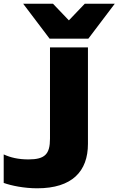

<svg xmlns="http://www.w3.org/2000/svg" viewBox="-214 -836 640 1037"><path d="M261 -580H56V-87C56 -4 29 25 -60 25C-115 25 -157 15 -194 -2V152C-152 167 -83 181 -13 181C176 181 261 89 261 -59ZM406 -816H244L158 -726L72 -816H-89L54 -627H263Z"/></svg>

Font: Bounded
Style: Bold
Weight: 700
Designer: Vlad Churkin
Version: Version 3.0